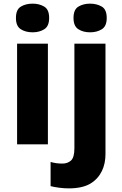

<svg xmlns="http://www.w3.org/2000/svg" viewBox="-20 -787 668 1047"><path d="M158.2 -767.1C132.8 -767.1 111.3 -761.7 93.8 -751C75.7 -740.2 66.9 -719.7 66.9 -689C66.9 -659.2 75.7 -638.7 93.8 -627.4C111.3 -616.2 132.8 -610.8 158.2 -610.8C182.1 -610.8 203.1 -616.2 221.2 -627.4C239.3 -638.7 248 -659.2 248 -689C248 -719.7 239.3 -740.2 221.2 -751C203.1 -761.7 182.1 -767.1 158.2 -767.1ZM380.9 -689C380.9 -659.2 389.6 -638.7 407.7 -627.4C425.3 -616.2 446.3 -610.8 471.2 -610.8C495.6 -610.8 517.1 -616.2 535.2 -627.4C553.2 -638.7 562 -659.2 562 -689C562 -719.7 553.2 -740.2 535.2 -751C517.1 -761.7 495.6 -767.1 471.2 -767.1C446.3 -767.1 425.3 -761.7 407.7 -751C389.6 -740.2 380.9 -719.7 380.9 -689ZM73.2 -548.8V0H241.2V-548.8ZM356 240.2C404.8 240.2 443.8 231.4 472.7 214.4C530.8 179.2 555.2 119.6 555.2 53.2V-548.8H385.7V22C385.7 55.2 379.4 77.1 367.2 88.4C354.5 99.6 338.9 105 320.8 105C295.4 105 278.8 102.5 255.9 96.2V228C268.6 231.4 284.7 234.4 303.7 236.8C322.8 239.3 339.8 240.2 356 240.2Z"/></svg>

Font: Noto Reveo Sans
Style: Regular
Weight: 800
Designer: Monotype Design Team
Foundry: Monotype Imaging Inc.
Version: Version 2.007